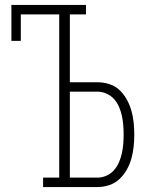

<svg xmlns="http://www.w3.org/2000/svg" viewBox="-20 -755 640 775"><path d="M154 0V-38H219V-697H64V-590H26V-735H327V-697H262V-423H373Q398 -423 421.5 -415.5Q445 -408 462.5 -391.5Q480 -375 492 -353Q504 -331 510.5 -308Q517 -285 519.5 -260.5Q522 -236 522 -212Q522 -187 519.5 -163Q517 -139 510.5 -115.5Q504 -92 492 -70.5Q480 -49 462.5 -32.5Q445 -16 421.5 -8Q398 0 373 0ZM373 -38Q392 -38 410 -46Q428 -54 440.5 -68.5Q453 -83 460.5 -100.5Q468 -118 472 -136.5Q476 -155 477.5 -174Q479 -193 479 -212Q479 -231 477.5 -250Q476 -269 472 -287.5Q468 -306 460.5 -323.5Q453 -341 440.5 -355Q428 -369 410 -377Q392 -385 373 -385H262V-38Z"/></svg>

Font: Iosevka Slab XLtEx
Style: Regular
Weight: 200
Width: 7
Monospace: yes
Designer: Belleve Invis
Foundry: Belleve Invis
Version: Version 11.1.0; ttfautohint (v1.8.3)